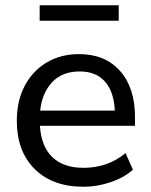

<svg xmlns="http://www.w3.org/2000/svg" viewBox="-20 -702 574 731"><path d="M298 9Q180 9 112 -58.5Q44 -126 44 -242Q44 -318 74 -375Q104 -432 157.5 -464Q211 -496 281 -496Q380 -496 437 -432Q494 -368 494 -256V-223H132Q137 -144 179.5 -103.5Q222 -63 298 -63Q341 -63 381 -76Q421 -89 458 -119L486 -56Q453 -26 401.5 -8.5Q350 9 298 9ZM283 -430Q217 -430 178.5 -389Q140 -348 133 -281H417Q414 -352 380 -391Q346 -430 283 -430ZM131 -623V-682H432V-623Z"/></svg>

Font: Nunito Sans Medium
Style: Regular
Weight: 500
Designer: Vernon Adams
Foundry: Vernon Adams
Version: Version 3.101; ttfautohint (v1.8.4.7-5d5b);gftools[0.9.27]